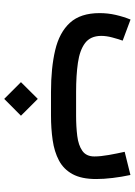

<svg xmlns="http://www.w3.org/2000/svg" viewBox="119 -544 652 930"><g transform="rotate(90 445.0 -79.0)"><path d="M459 64 540.5 145.5 459 226.6 377.9 145.5ZM538.6 0H425.3Q309.1 0 223.1 -20.3Q137.2 -40.5 90.3 -91.8Q43.5 -143.1 43.5 -235.4Q43.5 -275.4 52.2 -313.5Q61 -351.6 74.7 -385.3L176.8 -347.2Q168.9 -324.7 161.4 -296.6Q153.8 -268.6 153.8 -242.7Q154.3 -190.9 188.7 -165Q223.1 -139.2 284.2 -130.4Q345.2 -121.6 425.3 -121.6H539.6Q593.3 -121.6 638.4 -127.2Q683.6 -132.8 710.7 -151.9Q737.8 -170.9 737.8 -210Q737.8 -240.2 730.7 -280Q723.6 -319.8 715.3 -356.9L827.6 -384.8Q836.9 -341.8 842 -298.6Q847.2 -255.4 847.2 -218.8Q847.2 -147.9 823.5 -104.5Q799.8 -61 757.3 -38.6Q714.8 -16.1 658.9 -8.1Q603 0 538.6 0Z"/></g></svg>

Font: Vazirmatn FD NL SemiBold
Style: Regular
Weight: 600
Designer: Saber Rastikerdar
Foundry: Saber Rastikerdar
Version: Version 33.003